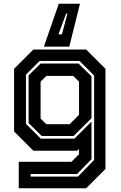

<svg xmlns="http://www.w3.org/2000/svg" viewBox="-20 -804 645 1024"><path d="M80 200V59H361L401.5 18.5V-10L391.5 0H158L55 -103V-437L158 -540H439.5L542.5 -437V97L439.5 200ZM143.5 138H396L482 49V-401L404 -479H191.5L118.5 -406V-143.5L197.5 -64.5H377L468 -155.5V45L391 124H143.5ZM202.5 -78.5 132.5 -147.5V-402L196.5 -465H399L468 -397V-173.5L372 -78.5ZM227 -141.5H351.5L401.5 -191.5V-368.5L370.5 -399H227L196.5 -368.5V-172ZM406.5 -784 349.5 -555H214L293.5 -784ZM339.5 -731H332.5L291.5 -621H310.5Z"/></svg>

Font: Tourney Thin
Style: Regular
Weight: 100
Designer: Tyler Finck
Foundry: Etcetera Type Co
Version: Version 1.015